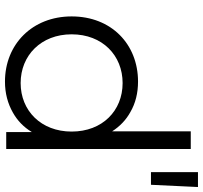

<svg xmlns="http://www.w3.org/2000/svg" viewBox="-42 -769 816 772"><g transform="rotate(90 366.0 -383.0)"><path d="M723 -582 732 -771H672V-582ZM308 5C355 5 396 -6 433 -27C465 -45 491 -70 511 -103V0H579V-742H508V-426C488 -457 462 -482 431 -499C395 -520 354 -530 308 -530C158 -530 46 -423 46 -263C46 -105 158 5 308 5ZM314 -58C203 -58 118 -140 118 -263C118 -387 203 -468 314 -468C425 -468 509 -387 509 -263C509 -140 425 -58 314 -58Z"/></g></svg>

Font: Montserrat Z
Style: Regular
Weight: 400
Designer: Julieta Ulanovsky
Foundry: Julieta Ulanovsky
Version: Version 8.000